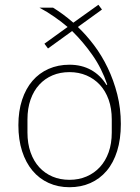

<svg xmlns="http://www.w3.org/2000/svg" viewBox="-20 -772 588 804"><path d="M407 -732 306 -659Q341 -626 373.5 -583Q406 -540 431 -488Q456 -436 471 -377Q486 -318 486 -253Q486 -189 470.5 -139.5Q455 -90 426.5 -56.5Q398 -23 358.5 -5.5Q319 12 271 12Q223 12 183.5 -6Q144 -24 116 -57.5Q88 -91 72.5 -139Q57 -187 57 -248Q57 -307 72.5 -354Q88 -401 116 -433.5Q144 -466 183.5 -483.5Q223 -501 271 -501Q322 -501 361.5 -479Q401 -457 426 -416L429 -418Q406 -486 367 -541.5Q328 -597 282 -642L181 -569L166 -589L263 -659Q240 -679 208.5 -701Q177 -723 145 -740H202Q223 -727 243.5 -712Q264 -697 287 -677L392 -752ZM271 -19Q310 -19 342.5 -33Q375 -47 398.5 -72.5Q422 -98 435 -134.5Q448 -171 448 -217V-272Q448 -318 435 -354.5Q422 -391 398.5 -416.5Q375 -442 342.5 -456Q310 -470 271 -470Q232 -470 200 -456.5Q168 -443 144.5 -417.5Q121 -392 108 -355Q95 -318 95 -272V-217Q95 -171 108 -134Q121 -97 144.5 -71.5Q168 -46 200 -32.5Q232 -19 271 -19Z"/></svg>

Font: IBM Plex Sans Hebrew ExtLt
Style: Regular
Weight: 200
Designer: Mike Abbink, Paul van der Laan, Pieter van Rosmalen, Yanek Iontef
Foundry: Bold Monday
Version: Version 1.3